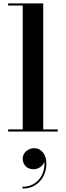

<svg xmlns="http://www.w3.org/2000/svg" viewBox="-20 -770 385 1124"><path d="M233 -750V-12.5H318V0H27.5V-12.5H113V-737.5H27.5V-750ZM111.5 334V323.5Q153.5 323.5 184.8 301.8Q216 280 230.5 243.2Q245 206.5 237.5 162H241Q242 176 233.5 189.5Q225 203 210 211.8Q195 220.5 177 220.5Q145.5 220.5 129.2 202.2Q113 184 113 159Q113 142 122.2 128Q131.5 114 147 105.8Q162.5 97.5 181 97.5Q210 97.5 230.8 121.8Q251.5 146 251.5 189Q251.5 227.5 234.8 260.5Q218 293.5 186.8 313.8Q155.5 334 111.5 334Z"/></svg>

Font: Bodoni Moda 18pt SemiBold
Style: Regular
Weight: 600
Designer: Owen Earl
Foundry: indestructible type
Version: Version 2.005